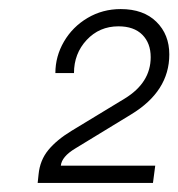

<svg xmlns="http://www.w3.org/2000/svg" viewBox="-20 -825 393 423"><path d="M353 -705Q353 -624 269 -573L146 -498Q116 -480 114 -460H322L317 -422H63L65 -441Q68 -472 86.5 -494.5Q105 -517 138 -537L255 -608Q312 -643 312 -699Q312 -730 293.5 -748.5Q275 -767 241 -767Q199 -767 171 -737Q143 -707 143 -664H102Q102 -701 121 -733.5Q140 -766 173 -785.5Q206 -805 246 -805Q296 -805 324.5 -777Q353 -749 353 -705Z"/></svg>

Font: Chivo Thin Italic
Style: Regular
Weight: 100
Italic angle: -8.05°
Designer: Hector Gatti
Foundry: Omnibus-Type
Version: Version 1.007